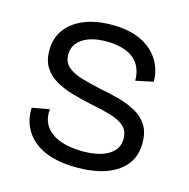

<svg xmlns="http://www.w3.org/2000/svg" viewBox="-85 -610 692 704"><g transform="rotate(15 260.5 -257.5)"><path d="M267 12Q213 12 172 0.5Q131 -11 103.5 -33.5Q76 -56 62 -87.5Q48 -119 50 -157L116 -169Q112 -131 130.5 -104.5Q149 -78 185 -64.5Q221 -51 271 -51Q335 -51 370 -73Q405 -95 405 -133Q405 -164 386 -181Q367 -198 333 -208Q299 -218 256 -226Q219 -234 184 -244Q149 -254 120.5 -270Q92 -286 75 -312Q58 -338 58 -377Q58 -423 82 -456.5Q106 -490 151 -508.5Q196 -527 257 -527Q320 -527 364 -507Q408 -487 432.5 -450.5Q457 -414 458 -365L391 -351Q391 -389 374 -414Q357 -439 326 -451Q295 -463 253 -463Q196 -463 162.5 -441Q129 -419 129 -381Q129 -351 149 -334Q169 -317 202 -307.5Q235 -298 275 -289Q314 -282 350 -272Q386 -262 414.5 -246Q443 -230 459.5 -204Q476 -178 476 -137Q476 -87 449.5 -54Q423 -21 376 -4.5Q329 12 267 12Z"/></g></svg>

Font: Bricolage Grotesque Light
Style: Regular
Weight: 300
Designer: Mathieu Triay
Foundry: Atelier Triay
Version: Version 1.000;gftools[0.9.30]